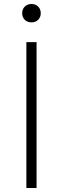

<svg xmlns="http://www.w3.org/2000/svg" viewBox="-20 -941 315 961"><path d="M112 0V-730H163V0ZM138 -829Q117 -829 104 -842Q91 -855 91 -875Q91 -895 104 -908Q117 -921 138 -921Q158 -921 171 -908Q184 -895 184 -875Q184 -855 171 -842Q158 -829 138 -829Z"/></svg>

Font: M PLUS 2 Light
Style: Regular
Weight: 300
Designer: Coji Morishita
Foundry: UNDERFOREST DESIGN
Version: Version 1.001